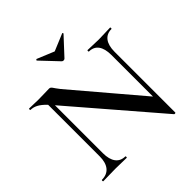

<svg xmlns="http://www.w3.org/2000/svg" viewBox="-212 -971 1155 1155"><g transform="rotate(-45 366.0 -393.0)"><path d="M368 -687C374 -681 385 -681 391 -687L493 -797C496 -801 491 -806 488 -804L380 -759L271 -804C269 -805 262 -799 265 -796ZM717 -625C688 -625 654 -622 619 -622C583 -622 553 -625 525 -625C522 -625 522 -613 525 -613C578 -613 606 -574 606 -503V-149L246 -573C215 -611 215 -625 197 -625C180 -625 145 -623 105 -623C82 -623 53 -625 28 -625C25 -625 25 -613 28 -613C57 -613 86 -601 125 -560V-121C125 -51 93 -12 35 -12C31 -12 31 0 35 0C66 0 102 -2 140 -2C176 -2 205 0 234 0C237 0 237 -12 234 -12C181 -12 152 -51 152 -121V-529L621 16C624 19 633 17 633 14V-503C633 -574 663 -613 717 -613C720 -613 720 -625 717 -625Z"/></g></svg>

Font: Cormorant SC Semi
Style: Regular
Weight: 600
Designer: Christian Thalmann (Catharsis Fonts)
Version: Version 1.000;PS 001.000;hotconv 1.0.70;makeotf.lib2.5.58329